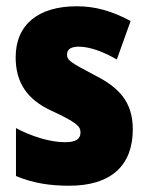

<svg xmlns="http://www.w3.org/2000/svg" viewBox="-20 -583 472 613"><path d="M404 -170C404 -259 358 -305 282 -343C205 -384 194 -390 194 -409C194 -426 207 -434 232 -434C268 -434 314 -416 353 -393L397 -516C339 -547 286 -563 225 -563C103 -563 30 -505 30 -400C30 -318 68 -265 143 -230C225 -192 237 -180 237 -160C237 -138 221 -129 187 -129C139 -129 80 -148 31 -174V-21C86 2 140 10 201 10C335 10 404 -55 404 -170Z"/></svg>

Font: Noto Sans Arabic UI Cn Bk
Style: Regular
Weight: 900
Width: 3
Designer: Monotype Design Team, Nadine Chahine and Nizar Qandah
Foundry: Monotype Imaging Inc.
Version: Version 2.010